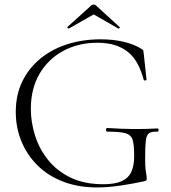

<svg xmlns="http://www.w3.org/2000/svg" viewBox="-20 -808 749 840"><path d="M405 12Q321 12 254.5 -14Q188 -40 142.5 -86Q97 -132 73 -191.5Q49 -251 49 -318Q49 -393 77.5 -451.5Q106 -510 156.5 -551.5Q207 -593 274.5 -614.5Q342 -636 420 -636Q476 -636 522 -625Q568 -614 599 -594Q606 -590 607 -587Q608 -584 609 -572L621 -460Q621 -457 616 -456Q611 -455 609 -458Q598 -499 581.5 -529.5Q565 -560 540.5 -580Q516 -600 483 -610.5Q450 -621 406 -621Q324 -621 258 -586Q192 -551 153.5 -486Q115 -421 115 -331Q115 -273 133.5 -214.5Q152 -156 190.5 -108Q229 -60 289 -31Q349 -2 432 -2Q482 -2 511.5 -15Q541 -28 554 -55Q567 -82 567 -125Q567 -173 560.5 -195.5Q554 -218 529.5 -225Q505 -232 450 -232Q444 -232 444 -240Q444 -248 449 -248Q511 -244 562 -243.5Q613 -243 669 -246Q674 -246 674 -239Q674 -232 669 -232Q644 -233 632.5 -225.5Q621 -218 618 -193Q615 -168 615 -115Q615 -82 617 -66Q619 -50 620.5 -42.5Q622 -35 622 -27Q622 -21 620 -19Q618 -17 611 -15Q561 -4 506.5 4Q452 12 405 12ZM275 -690 378 -783Q383 -788 390 -788Q397 -788 401 -783L503 -690Q506 -689 503 -685.5Q500 -682 498 -683L390 -745L281 -683Q280 -682 276.5 -685.5Q273 -689 275 -690Z"/></svg>

Font: Cormorant Garamond Light
Style: Regular
Weight: 300
Designer: Christian Thalmann (Catharsis Fonts)
Foundry: Catharsis Fonts
Version: Version 4.001